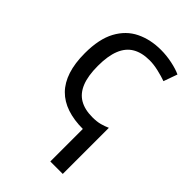

<svg xmlns="http://www.w3.org/2000/svg" viewBox="-234 -633 960 960"><g transform="rotate(45 246.0 -153.0)"><path d="M313 -546Q353 -546 393 -537.5Q433 -529 458 -517L432 -444Q407 -453 373 -461Q339 -469 310 -469Q255 -469 218.5 -447.5Q182 -426 164 -381Q146 -336 146 -266Q146 -196 164 -151.5Q182 -107 218 -86Q254 -65 308 -65Q340 -65 362 -71Q384 -77 404 -86V240H316V10Q253 10 204 -6.5Q155 -23 122 -56.5Q89 -90 72 -142Q55 -194 55 -265Q55 -365 88.5 -427Q122 -489 180.5 -517.5Q239 -546 313 -546Z"/></g></svg>

Font: Noto Sans Ambassadori
Style: Regular
Weight: 400
Designer: Monotype Design Team
Foundry: Monotype Imaging Inc.
Version: Version 2.013